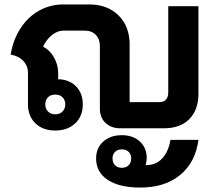

<svg xmlns="http://www.w3.org/2000/svg" viewBox="-20 -578 976 865"><path d="M874 -550V-156Q874 -83 833 -41.5Q792 0 718 0H522Q481 0 455.5 -24Q430 -48 430 -88V-370Q430 -402 411.5 -421Q393 -440 362 -440H265Q239 -440 214 -420Q189 -400 174 -368Q205 -352 223.5 -319Q242 -286 242 -249V-221Q292 -220 322.5 -189Q353 -158 353 -108Q353 -55 319 -22.5Q285 10 229 10Q173 10 139.5 -22.5Q106 -55 106 -108V-249Q106 -281 85 -303.5Q64 -326 28 -332Q39 -399 72.5 -450.5Q106 -502 156 -530Q206 -558 265 -558H382Q464 -558 514 -508.5Q564 -459 564 -378V-118H699Q718 -118 728 -129.5Q738 -141 738 -162V-550ZM184 -108Q184 -88 196.5 -75.5Q209 -63 229 -63Q249 -63 261.5 -75.5Q274 -88 274 -108Q274 -128 261.5 -140Q249 -152 229 -152Q209 -152 196.5 -140Q184 -128 184 -108ZM748 52H874Q861 153 792 210Q723 267 612 267Q518 267 465.5 232.5Q413 198 413 136Q413 89 445 60Q477 31 529 31Q579 31 610 59.5Q641 88 641 134Q641 149 636 166H639Q682 166 710.5 136Q739 106 748 52ZM571 136Q571 117 559.5 106Q548 95 529 95Q510 95 498.5 106Q487 117 487 136Q487 155 498.5 166.5Q510 178 529 178Q548 178 559.5 166.5Q571 155 571 136Z"/></svg>

Font: Bai Jamjuree
Style: Bold
Weight: 700
Designer: Katatrad Aksorn Co.,Ltd.
Foundry: Cadson Demak Co.,Ltd.
Version: Version 1.000; ttfautohint (v1.6)